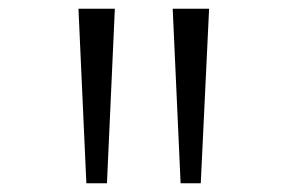

<svg xmlns="http://www.w3.org/2000/svg" viewBox="-20 -890 655 438"><path d="M242 -870 224 -472H177L159 -870ZM457 -870 438 -472H392L374 -870Z"/></svg>

Font: Martel UltraLight
Style: Regular
Weight: 250
Designer: Dan Reynolds
Foundry: Dan Reynolds
Version: Version 1.001; ttfautohint (v1.1) -l 5 -r 5 -G 72 -x 0 -D la